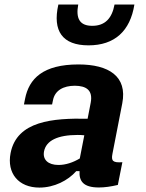

<svg xmlns="http://www.w3.org/2000/svg" viewBox="-20 -838 660 870"><path d="M335.5 -546C175 -546 111.5 -482 93.5 -390L88.5 -364.5H216L220 -383.5C228.5 -428.5 267.5 -449.5 319.5 -449.5C370 -449 402 -430 391 -372.5L377 -300C220.5 -303 56.5 -290.5 28 -144.5C10 -52.5 64.5 12 158.5 12C226 12 288 -20 325.5 -62.5H340.5C338 -19 355.5 11.5 428 11.5C454 11.5 482.5 7.5 514 0L534.5 -103C491.5 -100 483 -108.5 489.5 -141L534 -369.5C558 -492.5 472.5 -546 335.5 -546ZM334.5 -817.5H244.5C217 -697 263.5 -632.5 381 -632.5C499 -632.5 570 -697 589 -817.5H499C487.5 -755.5 456.5 -721 398 -721C340 -721 323 -755.5 334.5 -817.5ZM179.5 -152C189 -201 241 -226.5 332 -226.5C342.5 -226.5 352.5 -226 362 -225L341.5 -120C311.5 -102 278 -90.5 245 -90.5C198 -90.5 172.5 -114.5 179.5 -152Z"/></svg>

Font: Monaspace Neon
Style: Bold Italic
Weight: 700
Italic angle: -11°
Designer: Riley Cran & the Lettermatic Team
Foundry: Lettermatic
Version: Version 1.200 (Monaspace Neon)